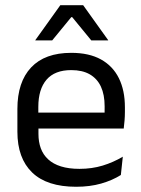

<svg xmlns="http://www.w3.org/2000/svg" viewBox="-20 -703 540 734"><path d="M271 11Q159.5 11 103 -43.5Q46.5 -98 46.5 -199.5V-286.5Q46.5 -389.5 99 -445.2Q151.5 -501 252.5 -501Q320.5 -501 366 -475.8Q411.5 -450.5 434.5 -404Q457.5 -357.5 457.5 -293V-275Q457.5 -259 456.2 -243Q455 -227 453 -211.5H378.5Q379.5 -235.5 379.8 -257Q380 -278.5 380 -296.5Q380 -341 365.8 -371.8Q351.5 -402.5 323.2 -418.8Q295 -435 252.5 -435Q189.5 -435 158 -398.5Q126.5 -362 126.5 -294V-247.5L127 -237.5V-191Q127 -160.5 136 -136Q145 -111.5 164.2 -93.8Q183.5 -76 213.2 -66.8Q243 -57.5 284 -57.5Q331.5 -57.5 372.5 -70Q413.5 -82.5 449.5 -104L442 -34Q409.5 -13.5 366.5 -1.2Q323.5 11 271 11ZM436 -211.5H89V-272.5H436ZM115 -549.5 210.5 -683H298L393.5 -549.5V-548.5H329L256 -637.5H252.5L179.5 -548.5H115Z"/></svg>

Font: Anek Kannada
Style: Regular
Weight: 400
Version: Version 1.003